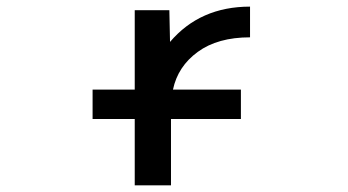

<svg xmlns="http://www.w3.org/2000/svg" viewBox="-20 -553 1040 574"><path d="M727.5 -533.2V-441.4Q630.9 -441.4 571.3 -397.9Q511.7 -354.5 497.1 -285.2H700.2V-197.3H491.2V1H382.8V-197.3H256.8V-285.2H382.8V-522.5H486.3L488.3 -427.7Q578.1 -533.2 727.5 -533.2Z"/></svg>

Font: Gen Shin Gothic Monospace Medium
Style: Regular
Weight: 500
Designer: [Source Han Sans]
Ryoko NISHIZUKA  (kana & ideographs); Paul D. Hunt (Latin, Greek & Cyrillic); Wenlong ZHANG  (bopomofo
Version: Version 1.002.20150607